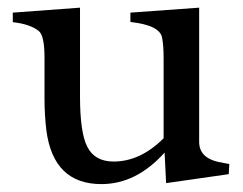

<svg xmlns="http://www.w3.org/2000/svg" viewBox="-20 -461 622 491"><path d="M270.5 -47.9Q338.9 -47.9 398.4 -107.4V-314Q398.4 -344.2 394.5 -364.7Q388.7 -396.5 313.5 -404.8V-428.7L489.3 -441.4V-98.1Q489.3 -58.1 538.1 -46.9Q551.8 -43.9 566.4 -41.5L564.9 -15.6L404.8 7.3L400.9 -70.8Q328.6 9.8 239.3 9.8Q116.7 9.8 98.6 -127.4Q93.8 -167 93.8 -209.5V-314.9Q93.8 -369.6 79.1 -381.8Q57.1 -399.4 12.7 -404.3V-428.7L184.6 -441.4V-214.8Q184.6 -122.1 203.1 -85.9Q222.2 -47.9 270.5 -47.9Z"/></svg>

Font: RadleyRegular
Style: Regular
Weight: 400
Designer: vernon adams
Foundry: vernon adams
Version: Version 1.000;PS 001.001;hotconv 1.0.56